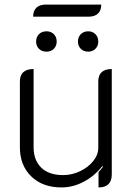

<svg xmlns="http://www.w3.org/2000/svg" viewBox="-20 -811 586 840"><path d="M469 -48Q469 9 411 9V-58Q418 -65 430 -81L428 -85Q395 -42 347.5 -16.5Q300 9 249 9Q166 9 116.5 -39.5Q67 -88 67 -166V-454Q67 -509 127 -509V-167Q127 -110 160.5 -77.5Q194 -45 256 -45Q295 -45 330.5 -62Q366 -79 388 -106.5Q410 -134 410 -164V-454Q410 -509 469 -509ZM138 -629Q138 -649 150.5 -661.5Q163 -674 184 -674Q203 -674 215.5 -661.5Q228 -649 228 -629Q228 -610 215.5 -597.5Q203 -585 184 -585Q163 -585 150.5 -597.5Q138 -610 138 -629ZM321 -629Q321 -649 333.5 -661.5Q346 -674 366 -674Q385 -674 397.5 -661.5Q410 -649 410 -629Q410 -610 397.5 -597.5Q385 -585 366 -585Q346 -585 333.5 -597.5Q321 -610 321 -629ZM181 -791H423Q423 -765 408.5 -751.5Q394 -738 367 -738H125Q125 -764 139.5 -777.5Q154 -791 181 -791Z"/></svg>

Font: K2D ExtraLight
Style: Regular
Weight: 275
Designer: Katatrad Aksorn Co.,Ltd.
Foundry: Cadson Demak Co.,Ltd.
Version: Version 1.000; ttfautohint (v1.6)